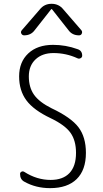

<svg xmlns="http://www.w3.org/2000/svg" viewBox="-20 -975 540 1005"><path d="M245.1 -356.4Q156.2 -398.4 118.2 -449.7Q80.1 -501 80.1 -575.2Q80.1 -650.4 127.9 -695.3Q175.8 -740.2 257.8 -740.2Q324.2 -740.2 385.7 -717.8Q410.2 -710 410.2 -683.6Q410.2 -674.8 401.9 -670.4Q393.6 -666 385.7 -669.9Q326.2 -697.3 259.8 -697.3Q201.2 -697.3 166 -664.1Q130.9 -630.9 130.9 -575.2Q130.9 -517.6 158.2 -479Q185.5 -440.4 250 -408.2Q351.6 -360.4 390.6 -309.1Q429.7 -257.8 429.7 -174.8Q429.7 -85 381.3 -37.6Q333 9.8 242.2 9.8Q168 9.8 108.4 -23.4Q85 -35.2 85 -64.5Q85 -72.3 92.3 -76.2Q99.6 -80.1 107.4 -75.2Q172.9 -33.2 245.1 -33.2Q309.6 -33.2 343.8 -69.3Q377.9 -105.5 377.9 -174.8Q377.9 -239.3 349.1 -279.8Q320.3 -320.3 245.1 -356.4ZM311.5 -925.8 406.2 -816.4Q412.1 -808.6 408.2 -799.3Q404.3 -790 393.6 -790Q358.4 -790 338.9 -816.4L252 -926.8Q251 -927.7 250 -927.7L248 -926.8L161.1 -816.4Q141.6 -790 106.4 -790Q96.7 -790 91.8 -798.8Q86.9 -807.6 93.8 -816.4L188.5 -925.8Q211.9 -955.1 250 -955.1Q288.1 -955.1 311.5 -925.8Z"/></svg>

Font: Rounded-X Mgen+ 1mn light
Style: Regular
Weight: 200
Designer: [Source Han Sans]
Ryoko NISHIZUKA  (kana & ideographs); Paul D. Hunt (Latin, Greek & Cyrillic); Wenlong ZHANG  (bopomofo
Version: Version 1.059.20150602